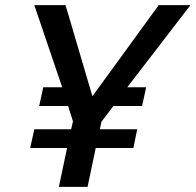

<svg xmlns="http://www.w3.org/2000/svg" viewBox="-20 -730 764 750"><path d="M477 -389 724 -710H600L341 -354L236 -710H114L223 -389H149L133 -316H246L265 -256L258 -225H114L98 -152H242L210 0H322L354 -152H501L516 -225H370L376 -254L423 -316H535L551 -389Z"/></svg>

Font: FIGSv2-sans-serif SmBold Italic
Style: Regular
Weight: 600
Italic angle: -12°
Designer: Matt McInerney, Pablo Impallari, Rodrigo Fuenzalida
Foundry: Matt McInerney, Pablo Impallari, Rodrigo Fuenzalida
Version: Version 4.020;hotconv 1.0.109;makeotfexe 2.5.65596